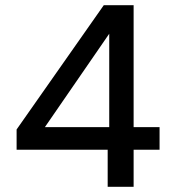

<svg xmlns="http://www.w3.org/2000/svg" viewBox="-20 -720 669 740"><path d="M395 0V-143H44V-221L380 -700H495V-230H595V-143H495V0ZM153 -230H401V-590Z"/></svg>

Font: DM Sans 9pt Medium
Style: Regular
Weight: 500
Version: Version 4.004;gftools[0.9.30]